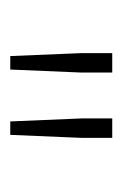

<svg xmlns="http://www.w3.org/2000/svg" viewBox="48 -782 240 376"><g transform="rotate(90 168.0 -594.0)"><path d="M89.8 -494.1 84 -633.8V-693.8H122.1V-633.8L116.2 -494.1ZM217.8 -494.1 211.9 -633.8V-693.8H250V-633.8L244.1 -494.1Z"/></g></svg>

Font: Source Sans 3 ExtraLight
Style: Regular
Weight: 200
Designer: Paul D. Hunt
Foundry: Adobe
Version: Version 3.052;hotconv 1.1.0;makeotfexe 2.6.0